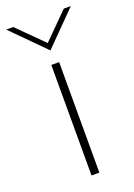

<svg xmlns="http://www.w3.org/2000/svg" viewBox="-178 -751 560 805"><g transform="rotate(-20 102.0 -348.5)"><path d="M85.5 0H120.5V-493H85.5ZM-41.5 -697 103 -551.5 247 -697H215.5L103 -584.5L-10 -697Z"/></g></svg>

Font: HK Grotesk ExtraLight
Style: Regular
Weight: 200
Designer: Alfredo Marco Pradil
Foundry: Hanken Design Co.
Version: Version 3.001;FEAKit 1.0